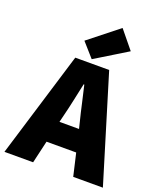

<svg xmlns="http://www.w3.org/2000/svg" viewBox="-172 -1006 928 1107"><g transform="rotate(20 292.0 -452.0)"><path d="M280 -674 204 -760 386 -904 476 -794ZM240 -316 229 -271H349L338 -316Q326 -363 314 -418Q302 -473 290 -522H286Q275 -472 263.5 -417.5Q252 -363 240 -316ZM-10 0 188 -650H396L594 0H412L380 -138H198L166 0Z"/></g></svg>

Font: TypoPRO Source Sans Pro
Style: Regular
Weight: 900
Designer: Paul D. Hunt
Foundry: Adobe Systems Incorporated
Version: Version 2.020;PS 2.000;hotconv 1.0.86;makeotf.lib2.5.63406